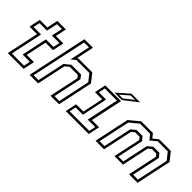

<svg xmlns="http://www.w3.org/2000/svg" viewBox="51 -1500 2250 2250"><g transform="rotate(45 1176.0 -375.0)"><path d="M89.5 0 174.5 -399H50L80 -540H204.5L233.5 -677H375L346 -540H470L440 -399H316L261 -141.5H381.5L351.5 0ZM126.5 -30H328L345 -110.5H224.5L292 -429.5H416.5L434 -510.5H309.5L338.5 -647H257.5L228.5 -510.5H103.5L86 -429.5H211Z M450.5 0 609.5 -749.5H751L704.5 -530.5L716 -540H949.5L1030.5 -437L938 0H796.5L874.5 -368L850.5 -399H716.5L668 -358.5L592 0ZM487 -30H568L640.5 -370.5L712.5 -429.5H873L908.5 -384.5L833 -30H914L998 -424.5L930.5 -510.5H715.5L661 -466L715 -720H634Z M1050 0 1080 -141.5H1200L1255 -398.5H1135L1165 -540H1426L1341 -141.5H1461L1431 0ZM1085 -30H1409.5L1426.5 -111H1303L1387.5 -510.5H1187L1169.5 -429.5H1289.5L1222.5 -111H1102ZM1300.5 -556 1450.5 -688H1594L1424 -556ZM1356 -576.5H1418.5L1532.5 -667H1459Z M1543 0 1636 -437 1761 -540H1954.5L1995.5 -489L2058 -540H2251.5L2332.5 -437L2239.5 0H2098L2176.5 -368L2152.5 -398.5H2077.5L2040.5 -368L1968.5 -30H1827L1899 -368L1875 -398.5H1800L1763 -368L1684.5 0ZM1580 -30H1661L1736 -382.5L1793 -429.5H1893L1932 -381L1863.5 -58.5H1944.5L2013 -381L2072 -429.5H2172.5L2210 -382.5L2135 -30H2216L2299.5 -422.5L2230 -510.5H2062L1987 -449L1938 -510.5H1770L1663.5 -422.5Z"/></g></svg>

Font: Tourney Light
Style: Italic
Weight: 300
Italic angle: -12°
Version: Version 1.015